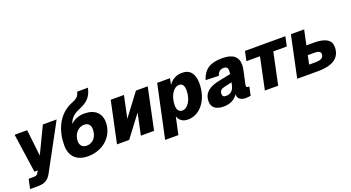

<svg xmlns="http://www.w3.org/2000/svg" viewBox="-58 -1483 4287 2345"><g transform="rotate(-20 2086.0 -311.0)"><path d="M28 150H125C217 150 264 125 306 47L623 -538H444L279 -194L240 -538H77L150 -32H193L179 -6C165 20 149 26 116 26H54Z M832 16C1034 16 1177 -125 1177 -301C1177 -417 1102 -491 962 -491C895 -491 831 -466 784 -422C813 -506 865 -537 953 -574C1049 -616 1094 -675 1115 -772L974 -771C963 -719 941 -694 872 -667C669 -587 602 -384 602 -209C602 -59 692 16 832 16ZM860 -111C806 -111 774 -146 774 -200C774 -288 834 -363 917 -363C968 -363 998 -329 998 -276C998 -175 941 -111 860 -111Z M1212 0H1370L1581 -279L1522 0H1694L1807 -538H1654L1437 -250L1498 -538H1326Z M1783 150H1955L2004 -77C2020 -21 2066 12 2134 12C2295 12 2413 -150 2413 -358C2413 -478 2362 -550 2256 -550C2179 -550 2121 -516 2081 -457L2096 -538H1930ZM2105 -115C2063 -115 2037 -146 2037 -203C2037 -322 2096 -423 2172 -423C2217 -423 2236 -389 2236 -328C2236 -213 2177 -115 2105 -115Z M2782 -73C2782 -25 2816 7 2887 7C2909 7 2938 3 2949 0L2973 -112H2959C2943 -112 2934 -117 2934 -134C2934 -167 2981 -325 2981 -390C2981 -496 2915 -550 2779 -550C2618 -550 2537 -494 2497 -367L2666 -361C2683 -409 2708 -432 2754 -432C2795 -432 2808 -411 2808 -378C2808 -368 2806 -353 2804 -334L2645 -302C2517 -275 2442 -220 2442 -109C2442 -30 2498 12 2596 12C2684 12 2744 -23 2782 -80C2782 -78 2782 -75 2782 -73ZM2621 -144C2621 -182 2643 -202 2685 -211L2785 -234C2782 -221 2780 -209 2778 -199C2763 -126 2717 -100 2667 -100C2635 -100 2621 -114 2621 -144Z M3134 0H3307L3394 -414H3570L3596 -538H3071L3045 -414H3221Z M3554 0H3824C3982 0 4119 -45 4119 -209C4119 -299 4046 -345 3898 -345H3799L3840 -538H3668ZM3750 -113 3774 -227H3858C3918 -227 3940 -212 3940 -180C3940 -127 3891 -113 3834 -113Z"/></g></svg>

Font: Geist ExtraBold
Style: Italic
Weight: 800
Italic angle: -12°
Designer: Basement.studio, Andrés Briganti, Mateo Zaragoza
Foundry: Basement.studio, Vercel, Andrés Briganti, Guido Ferreyra, Mateo Zaragoza
Version: Version 1.500